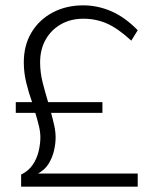

<svg xmlns="http://www.w3.org/2000/svg" viewBox="-20 -698 594 718"><path d="M59 0V-45Q87 -59 102.5 -82Q118 -105 124.5 -132.5Q131 -160 131 -184Q131 -204 125.5 -227Q120 -250 112 -276H39V-316H100Q87 -352 78 -389.5Q69 -427 69 -465Q69 -529 98 -577Q127 -625 177.5 -651.5Q228 -678 291 -678Q345 -678 396 -656Q447 -634 495 -585L471 -546Q421 -592 380 -610Q339 -628 292 -628Q244 -628 207.5 -607Q171 -586 150.5 -549.5Q130 -513 130 -465Q130 -427 139.5 -389.5Q149 -352 160 -316H363V-276H171Q178 -251 183 -228Q188 -205 188 -184Q188 -161 182 -135Q176 -109 162 -86Q148 -63 122 -49H495V0Z"/></svg>

Font: Gantari Light
Style: Regular
Weight: 300
Designer: Anugrah Pasau
Foundry: Lafontype
Version: Version 1.000; ttfautohint (v1.8.3)